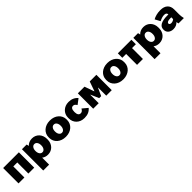

<svg xmlns="http://www.w3.org/2000/svg" viewBox="544 -2464 4593 4593"><g transform="rotate(-45 2841.0 -167.0)"><path d="M52 0H251V-375H385V0H584V-520H52Z M688 200H887V-35C927 -4 978 14 1034 14H1042C1183 14 1287 -97 1287 -246V-274C1287 -423 1183 -534 1042 -534H1034C964 -534 903 -506 860 -460C857 -481 852 -505 846 -520H688ZM978 -122C928 -122 887 -178 887 -253V-267C887 -342 928 -398 978 -398H990C1041 -398 1081 -342 1081 -267V-253C1081 -178 1040 -122 990 -122Z M1638 14H1650C1820 14 1947 -98 1947 -246V-274C1947 -422 1820 -534 1650 -534H1638C1468 -534 1341 -422 1341 -274V-246C1341 -98 1468 14 1638 14ZM1638 -122C1588 -122 1547 -178 1547 -253V-267C1547 -342 1588 -398 1638 -398H1650C1701 -398 1741 -342 1741 -267V-253C1741 -178 1700 -122 1650 -122Z M2273 12H2283C2384 12 2460 -22 2516 -91L2384 -202C2357 -154 2330 -133 2295 -133H2286C2238 -133 2206 -176 2206 -253V-267C2206 -349 2234 -391 2284 -391H2288C2322 -391 2347 -375 2376 -326L2511 -428C2454 -497 2375 -532 2279 -532H2270C2118 -532 2001 -422 2001 -277V-247C2001 -99 2112 12 2273 12Z M2579 0H2765V-282H2771L2859 -78H2926L3014 -272H3020V0H3206V-520H2981L2896 -277H2890L2804 -520H2579Z M3582 14H3594C3764 14 3891 -98 3891 -246V-274C3891 -422 3764 -534 3594 -534H3582C3412 -534 3285 -422 3285 -274V-246C3285 -98 3412 14 3582 14ZM3582 -122C3532 -122 3491 -178 3491 -253V-267C3491 -342 3532 -398 3582 -398H3594C3645 -398 3685 -342 3685 -267V-253C3685 -178 3644 -122 3594 -122Z M4062 0H4261V-369H4391V-520H3932V-369H4062Z M4456 200H4655V-35C4695 -4 4746 14 4802 14H4810C4951 14 5055 -97 5055 -246V-274C5055 -423 4951 -534 4810 -534H4802C4732 -534 4671 -506 4628 -460C4625 -481 4620 -505 4614 -520H4456ZM4746 -122C4696 -122 4655 -178 4655 -253V-267C4655 -342 4696 -398 4746 -398H4758C4809 -398 4849 -342 4849 -267V-253C4849 -178 4808 -122 4758 -122Z M5286 13C5365 13 5421 -21 5451 -58C5454 -35 5458 -17 5464 0H5646C5635 -51 5628 -91 5628 -141V-312C5628 -453 5536 -533 5387 -533H5374C5284 -533 5190 -509 5129 -472L5200 -340C5260 -370 5315 -388 5364 -388H5369C5423 -388 5445 -360 5445 -325V-323H5411C5207 -323 5105 -265 5105 -154V-140C5105 -48 5180 13 5286 13ZM5348 -126C5314 -126 5291 -143 5291 -164V-169C5291 -203 5332 -225 5407 -225H5446V-164C5419 -138 5379 -126 5348 -126Z"/></g></svg>

Font: Fixel Display Black
Style: Regular
Weight: 900
Designer: AlfaBravo + MacPaw
Foundry: Kyrylo Tkachov, Marchela Mozhyna, Serhii Makarenko, Maria Weinstein, Zakhar Kryvoshyya
Version: Version 1.211